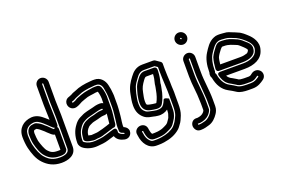

<svg xmlns="http://www.w3.org/2000/svg" viewBox="-113 -1119 2518 1694"><g transform="rotate(-20 1146.0 -272.0)"><path d="M314 -26C338 -30 344 -45 349 -54C351 -57 352 -61 352 -65V-247C352 -247 355 -293 314 -268C308 -265 310 -265 306 -268L295 -278C287 -285 281 -292 277 -296L263 -310C259 -314 252 -319 247 -323C228 -342 209 -356 180 -368C177 -369 174 -370 171 -370H164C158 -370 151 -369 147 -368C101 -365 86 -322 86 -290C86 -265 89 -225 95 -203C105 -165 121 -108 153 -76C181 -45 218 -23 275 -23H294C301 -23 309 -25 314 -26ZM164 -320H166C181 -313 200 -299 213 -286C217 -282 223 -278 227 -274L241 -260C246 -255 253 -250 261 -242L272 -232C280 -225 290 -219 302 -217V-75C300 -75 298 -74 293 -73H275C230 -73 211 -86 189 -110C171 -130 155 -175 143 -216C140 -230 136 -270 136 -290C136 -313 145 -318 151 -318C155 -318 159 -320 164 -320ZM359 -497C359 -451 363 -403 363 -362V-64C363 -30 332 -12 275 -12C211 -12 177 -33 145 -68C118 -95 96 -151 84 -201C79 -222 75 -265 75 -292C77 -310 77 -320 81 -330C95 -359 119 -377 161 -381C192 -383 212 -367 237 -347C249 -337 260 -327 270 -317L284 -303C289 -298 294 -293 302 -286L311 -279C311 -279 352 -249 352 -298V-362C352 -408 348 -453 348 -497V-673C348 -676 350 -679 353 -679C356 -679 359 -676 359 -673ZM409 -497V-673C409 -703 384 -729 353 -729C322 -729 298 -703 298 -673V-497C298 -450 302 -405 302 -362V-356C292 -365 280 -376 269 -385C246 -404 211 -435 157 -431C82 -424 25 -377 25 -293C25 -260 29 -218 36 -189C49 -136 69 -75 109 -34C147 6 197 38 275 38C335 38 413 16 413 -64V-362C413 -406 409 -454 409 -497Z M795 -235C792 -206 790 -185 787 -155L786 -144C776 -141 765 -137 757 -134C744 -130 728 -126 711 -120L695 -116C682 -113 662 -106 643 -106C626 -106 609 -102 604 -103C593 -106 585 -106 576 -109C578 -141 590 -160 610 -180C616 -186 634 -195 651 -202C657 -205 667 -206 682 -210C715 -216 738 -228 764 -228H770C779 -228 788 -231 795 -235ZM798 -331C790 -336 780 -339 770 -339H764C739 -339 710 -332 692 -326C660 -317 620 -313 584 -293L565 -284C542 -273 522 -253 508 -232C480 -195 462 -145 462 -80C462 -56 477 -35 496 -23C527 -2 574 12 625 7C658 4 692 2 725 -9L758 -19C767 -21 777 -24 785 -27C798 11 832 27 865 34C899 41 925 21 932 -6C935 -17 935 -27 931 -37C923 -58 905 -67 893 -72C893 -77 892 -82 892 -88C892 -92 892 -97 893 -101L895 -121L898 -143C901 -167 903 -181 905 -209C906 -229 909 -248 909 -272V-345C910 -355 909 -367 908 -380C906 -409 902 -438 895 -465C886 -507 853 -554 794 -554H776C768 -554 761 -553 751 -552C700 -548 647 -539 603 -518C590 -513 573 -508 558 -498C555 -496 542 -491 533 -488C479 -473 481 -408 518 -386C549 -367 580 -385 593 -391C611 -399 615 -404 623 -407C645 -415 664 -423 688 -430C704 -434 725 -436 746 -439L763 -442C768 -442 775 -443 778 -443H787C795 -420 801 -380 798 -350V-348ZM843 -65V-55C843 -39 858 -29 871 -27C879 -24 883 -21 884 -20C884 -17 881 -13 877 -14C853 -20 832 -33 832 -47V-60C832 -64 833 -92 801 -84C776 -78 763 -72 745 -67L711 -57C686 -49 656 -46 621 -43C583 -39 546 -50 524 -65C514 -71 512 -76 512 -81C512 -137 526 -173 549 -203C559 -217 573 -231 587 -238L607 -249C631 -261 664 -266 706 -278C720 -283 749 -289 764 -289H770C772 -289 775 -287 775 -284C775 -281 772 -278 770 -278H764C723 -278 696 -263 672 -259C661 -257 648 -255 631 -248C616 -241 592 -234 574 -216C551 -193 530 -163 526 -119C525 -107 524 -101 524 -100C513 -66 567 -58 593 -54C615 -49 634 -55 644 -56C667 -56 691 -61 709 -68L724 -72C725 -72 726 -73 727 -73C746 -80 771 -86 791 -93L801 -96C802 -96 803 -97 804 -97C825 -95 833 -111 835 -129L837 -151C841 -189 848 -227 848 -272V-347C851 -388 844 -434 831 -467C826 -479 815 -493 794 -493H778C772 -493 764 -493 756 -492L738 -489C717 -486 696 -483 675 -478C650 -472 628 -463 607 -455C589 -449 581 -441 573 -437C555 -428 547 -427 544 -429C540 -431 542 -439 544 -439C556 -442 570 -447 585 -457C593 -462 610 -466 624 -473C657 -490 706 -498 756 -502C764 -503 772 -504 776 -504H794C822 -504 841 -484 847 -454C853 -425 859 -385 859 -346V-272C859 -231 852 -189 848 -149L845 -127L843 -107C842 -100 842 -94 842 -87C842 -79 843 -71 843 -65Z M1324 -473H1237C1200 -473 1180 -449 1167 -431C1153 -412 1137 -392 1127 -366C1114 -326 1098 -276 1098 -220C1098 -169 1124 -139 1169 -131C1185 -127 1204 -125 1220 -123C1240 -121 1266 -122 1281 -149C1300 -182 1317 -228 1324 -274C1326 -287 1332 -306 1332 -325C1337 -351 1343 -363 1346 -396L1348 -418C1349 -425 1349 -428 1349 -433V-448C1349 -462 1338 -473 1324 -473ZM1298 -423 1296 -400C1294 -374 1288 -365 1282 -331V-327C1282 -316 1277 -302 1274 -282C1267 -241 1255 -202 1238 -173C1236 -172 1232 -172 1226 -173C1210 -174 1195 -177 1180 -180C1153 -186 1148 -185 1148 -220C1148 -249 1154 -271 1160 -301C1168 -344 1181 -365 1207 -401C1220 -418 1225 -423 1237 -423ZM1368 -174V-97C1368 -63 1365 -33 1357 -13C1341 25 1326 51 1303 75C1272 102 1230 119 1176 127C1163 129 1154 130 1151 130C1144 130 1138 131 1131 131H1112C1087 131 1084 129 1069 115C1050 96 1040 73 1036 38C1036 37 1035 37 1035 36L1033 22C1033 19 1032 19 1037 18C1043 17 1044 19 1044 21L1046 36C1051 66 1063 120 1112 120H1131C1168 120 1208 114 1233 102L1250 94C1269 86 1295 73 1308 52C1315 40 1327 26 1337 7C1342 -3 1349 -20 1353 -38C1356 -52 1357 -81 1357 -97V-171C1357 -171 1313 -198 1308 -177C1305 -166 1296 -152 1290 -141C1278 -121 1257 -110 1220 -112L1194 -116C1159 -124 1135 -126 1121 -138C1099 -156 1087 -176 1087 -220C1087 -252 1093 -281 1100 -312C1104 -333 1111 -348 1117 -370C1124 -389 1141 -414 1158 -436C1180 -467 1199 -484 1237 -484H1334L1360 -466V-430C1360 -347 1370 -250 1368 -174ZM1131 70H1112H1111C1104 63 1100 50 1096 28L1094 13C1088 -24 1055 -36 1030 -32C1005 -28 976 -4 984 32L986 45C994 112 1035 181 1112 181H1131C1150 181 1162 180 1184 177C1245 168 1297 148 1337 112C1349 102 1358 87 1365 78C1383 57 1393 29 1403 5C1415 -26 1418 -60 1418 -97V-174C1420 -230 1415 -243 1415 -303V-305C1413 -344 1410 -393 1410 -430V-479C1410 -486 1406 -495 1399 -500L1357 -529C1352 -532 1346 -534 1338 -534H1237C1177 -534 1143 -500 1118 -466C1087 -425 1062 -387 1050 -322C1044 -292 1037 -258 1037 -220C1037 -165 1056 -127 1089 -100C1118 -75 1154 -74 1183 -67C1183 -67 1184 -66 1185 -66L1213 -62C1248 -57 1284 -68 1307 -86C1307 -75 1305 -58 1304 -49C1302 -41 1297 -27 1292 -13C1286 -2 1277 9 1267 24C1259 33 1247 41 1230 48L1212 56C1201 61 1170 69 1147 69C1142 69 1138 70 1131 70Z M1667 -34V29C1667 45 1660 55 1652 71C1636 95 1615 114 1591 123C1566 129 1551 135 1529 135H1523C1519 134 1518 126 1520 124H1525H1539H1543C1578 119 1607 107 1630 83C1640 72 1646 62 1650 54C1656 43 1656 38 1656 29V-34C1656 -127 1639 -205 1639 -294V-438C1639 -439 1643 -443 1645 -443C1647 -443 1650 -440 1650 -438V-294C1650 -255 1655 -218 1657 -184C1659 -152 1662 -121 1664 -91C1665 -80 1666 -70 1666 -62C1666 -53 1667 -43 1667 -34ZM1605 -59C1605 -51 1606 -43 1606 -34V29C1599 43 1602 39 1593 49C1580 62 1565 70 1537 74H1526C1514 73 1500 76 1490 84C1476 94 1470 111 1469 125C1468 149 1485 185 1522 185H1529C1561 185 1585 176 1604 171C1645 161 1676 127 1695 98C1704 85 1717 61 1717 29V-34C1717 -121 1700 -208 1700 -294V-438C1700 -468 1675 -493 1645 -493C1616 -493 1589 -469 1589 -438V-294C1589 -211 1605 -138 1605 -59ZM1629 -634C1629 -637 1632 -640 1635 -640C1638 -640 1643 -635 1643 -632C1643 -628 1641 -626 1638 -626C1634 -626 1629 -631 1629 -634ZM1579 -634C1579 -602 1606 -576 1638 -576C1669 -576 1693 -602 1693 -632C1693 -663 1668 -690 1635 -690C1605 -690 1579 -665 1579 -634Z M2006 -488C1998 -488 1986 -491 1970 -491H1953C1921 -491 1902 -464 1896 -455C1880 -434 1862 -411 1849 -382C1849 -381 1848 -380 1848 -379C1838 -347 1834 -313 1831 -277C1830 -266 1836 -250 1856 -250H2074C2140 -250 2201 -271 2206 -329C2214 -373 2175 -400 2166 -408C2152 -421 2132 -441 2106 -454C2105 -454 2105 -455 2104 -455C2079 -464 2049 -482 2010 -488ZM2085 -409C2099 -402 2115 -385 2132 -370C2140 -363 2155 -346 2157 -339C2157 -337 2156 -335 2156 -333C2156 -329 2143 -312 2138 -311C2118 -305 2102 -300 2074 -300H1884C1887 -323 1889 -344 1895 -363C1904 -383 1918 -402 1935 -424C1942 -432 1950 -440 1953 -441H1970C2017 -441 2043 -425 2085 -409ZM2021 -53C1999 -53 1976 -59 1963 -66C1941 -80 1920 -94 1896 -106C1856 -128 1831 -177 1823 -229C1822 -235 1816 -240 1816 -245C1816 -250 1820 -255 1820 -260V-271C1820 -328 1832 -379 1852 -411C1876 -448 1900 -485 1932 -497C1940 -500 1946 -502 1953 -502H1972C1980 -502 1995 -499 2010 -499C2032 -497 2045 -489 2066 -482C2110 -467 2136 -448 2172 -416C2200 -391 2229 -354 2214 -313C2214 -312 2213 -311 2213 -311C2200 -262 2143 -239 2074 -239H1863C1863 -239 1827 -242 1839 -206C1848 -179 1859 -147 1887 -126C1892 -122 1896 -118 1902 -115L1920 -105C1928 -100 1944 -90 1953 -85L1965 -77C1982 -66 2015 -63 2041 -63H2083C2102 -63 2122 -69 2135 -79C2152 -91 2155 -94 2160 -93C2164 -92 2165 -85 2162 -83C2138 -66 2117 -52 2083 -52H2041C2038 -52 2029 -53 2021 -53ZM2024 -114C2012 -114 2001 -116 1991 -120L1981 -127C1970 -134 1954 -143 1944 -149L1927 -158C1915 -167 1907 -173 1899 -189H2074C2164 -189 2240 -220 2261 -296C2286 -368 2236 -427 2206 -454C2187 -471 2161 -498 2126 -511C2115 -516 2100 -523 2083 -529C2066 -536 2040 -549 2011 -549C2001 -549 1989 -552 1972 -552H1953C1939 -552 1927 -549 1913 -543C1862 -523 1833 -473 1810 -437C1782 -393 1770 -335 1770 -271V-266C1769 -262 1766 -252 1766 -245C1766 -235 1767 -226 1774 -215C1787 -144 1817 -92 1872 -62C1894 -51 1916 -37 1938 -23C1963 -7 2002 -2 2041 -2H2083C2133 -2 2166 -26 2190 -43C2218 -63 2219 -98 2203 -120C2195 -130 2183 -139 2169 -142C2134 -149 2112 -124 2106 -120C2104 -118 2093 -113 2083 -113H2041C2038 -113 2030 -114 2024 -114Z"/></g></svg>

Font: Blanket
Style: Outline
Weight: 400
Foundry: Cannot Into Space Fonts
Version: Version 0.9